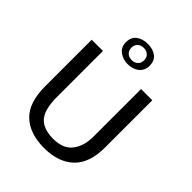

<svg xmlns="http://www.w3.org/2000/svg" viewBox="-236 -973 1112 1112"><g transform="rotate(45 320.0 -417.0)"><path d="M72 -630H164V-253Q164 -152 201 -109Q238 -66 320 -66Q401 -66 438.5 -114Q476 -162 476 -241V-630H568V-244Q568 -115 502 -53Q436 9 320 9Q203 9 137.5 -52.5Q72 -114 72 -249ZM222 -760Q222 -802 250 -822.5Q278 -843 319 -843Q361 -843 388.5 -822.5Q416 -802 416 -760Q416 -739 408 -723.5Q400 -708 386.5 -697.5Q373 -687 355.5 -682Q338 -677 319 -677Q280 -677 251 -698.5Q222 -720 222 -760ZM267 -760Q267 -737 281.5 -723.5Q296 -710 319 -710Q342 -710 356.5 -723.5Q371 -737 371 -760Q371 -783 356.5 -796.5Q342 -810 319 -810Q296 -810 281.5 -796.5Q267 -783 267 -760Z"/></g></svg>

Font: Ek Mukta
Style: Regular
Weight: 400
Designer: Girish Dalvi and Yashodeep Gholap
Foundry: Ek Type
Version: Version 2.538;PS 1.001;hotconv 16.6.51;makeotf.lib2.5.65220;